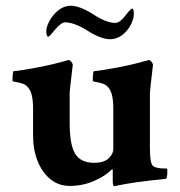

<svg xmlns="http://www.w3.org/2000/svg" viewBox="-20 -641 625 666"><path d="M377 4.9Q371.1 4.9 371.1 -12.7V-48.8Q371.1 -56.6 367.2 -52.7Q346.7 -31.2 307.1 -13.7Q267.6 3.9 221.7 3.9Q183.6 3.9 154.8 -19.5Q126 -43 110.4 -82.5Q94.7 -122.1 94.7 -169.9V-264.6Q94.7 -319.3 77.1 -337.9Q69.3 -347.7 56.2 -351.6Q43 -355.5 33.2 -356.9Q23.4 -358.4 23.4 -360.4Q23.4 -394.5 28.3 -394.5Q37.1 -394.5 61 -398.4Q85 -402.3 113.3 -407.7Q141.6 -413.1 167.5 -419.4Q193.4 -425.8 207 -429.7Q210 -430.7 212.4 -431.6Q214.8 -432.6 217.8 -432.6Q222.7 -432.6 227.5 -426.3Q232.4 -419.9 232.4 -416Q227.5 -373 224.6 -348.6Q221.7 -324.2 221.7 -318.4V-213.9Q221.7 -137.7 241.2 -106.9Q260.7 -76.2 306.6 -76.2Q339.8 -76.2 356.4 -91.3Q373 -106.4 373 -125V-264.6Q373 -319.3 355.5 -337.9Q347.7 -347.7 334.5 -351.6Q321.3 -355.5 311.5 -356.9Q301.8 -358.4 301.8 -360.4Q301.8 -394.5 306.6 -394.5Q315.4 -394.5 339.4 -398.4Q363.3 -402.3 391.6 -407.7Q419.9 -413.1 445.8 -419.4Q471.7 -425.8 485.4 -429.7L496.1 -432.6Q501 -432.6 505.9 -426.3Q510.7 -419.9 510.7 -416Q505.9 -373 502.9 -348.6Q500 -324.2 500 -319.3V-127.9Q500 -76.2 509.8 -66.4Q514.6 -61.5 525.4 -59.1Q536.1 -56.6 546.9 -56.6H556.6Q560.5 -55.7 560.5 -48.8Q560.5 -20.5 554.7 -20.5Q494.1 -14.6 453.6 -8.8Q413.1 -2.9 390.6 2ZM361.3 -504.9Q331.1 -504.9 284.2 -534.2Q237.3 -563.5 206.1 -563.5Q192.4 -563.5 171.9 -539.1Q151.4 -513.7 147.5 -513.7Q140.6 -513.7 140.6 -533.2Q140.6 -550.8 156.2 -576.2Q186.5 -621.1 225.6 -621.1Q255.9 -621.1 302.7 -591.8Q348.6 -561.5 379.9 -561.5Q395.5 -561.5 415 -586.9Q433.6 -611.3 438.5 -611.3Q444.3 -611.3 444.3 -591.8Q444.3 -573.2 429.7 -547.9Q401.4 -504.9 361.3 -504.9Z"/></svg>

Font: Crimson Text Bold
Style: Bold
Weight: 700
Designer: Sebastian Kosch
Foundry: Sebastian Kosch
Version: Version 1.10 July 1, 2025